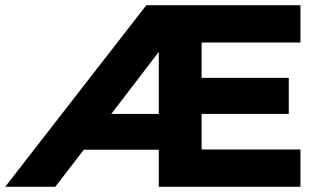

<svg xmlns="http://www.w3.org/2000/svg" viewBox="-38 -720 1228 740"><path d="M526 -700H1120V-556H739V-420H1075V-281H739V-144H1120V0H574V-143H285L175 0H-18ZM574 -281V-520L391 -281Z"/></svg>

Font: Lexend Exa HM Xlight
Style: Bold
Weight: 700
Designer: Bonnie Shaver-Troup, Thomas Jockin, Octavio Pardo
Foundry: Lexend
Version: Version 1.091